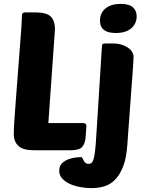

<svg xmlns="http://www.w3.org/2000/svg" viewBox="-20 -774 753 989"><path d="M155 0Q99 0 75 -22Q51 -44 51 -85Q51 -105 54 -153.5Q57 -202 62 -264Q67 -326 72 -395Q77 -464 82 -525Q87 -586 90 -632Q93 -678 93 -695Q93 -710 109 -710H164Q220 -710 241.5 -688.5Q263 -667 263 -625Q263 -620 262.5 -616Q262 -612 262 -607L229 -140H409Q415 -140 420 -136.5Q425 -133 425 -126L421 -67Q419 -37 404.5 -18.5Q390 0 345 0ZM505 -535Q505 -544 509 -548Q511 -550 527 -550H563Q588 -550 607.5 -543.5Q627 -537 640.5 -527.5Q654 -518 661 -506Q668 -494 668 -482Q668 -476 666.5 -449.5Q665 -423 662 -383.5Q659 -344 655.5 -296.5Q652 -249 648.5 -200.5Q645 -152 641.5 -107Q638 -62 636 -29Q631 42 613.5 85.5Q596 129 571 153.5Q546 178 515 186.5Q484 195 451 195Q422 195 392.5 189.5Q363 184 339 173Q315 162 300 145Q285 128 285 105Q285 81 299.5 67Q314 53 333.5 46Q353 39 371.5 37Q390 35 399 35Q402 35 404.5 40.5Q407 46 410.5 52.5Q414 59 420 64.5Q426 70 437 70Q449 70 455.5 60.5Q462 51 466 29Q470 7 473 -29.5Q476 -66 479 -121ZM495 -668Q495 -708 524 -731Q553 -754 602 -754Q645 -754 664.5 -736.5Q684 -719 684 -690Q684 -653 656.5 -628.5Q629 -604 576 -604Q495 -604 495 -668Z"/></svg>

Font: PoetsenOne
Style: Regular
Weight: 400
Designer: Rodrigo Fuenzalida, Pablo Impallari
Foundry: Pablo Impallari, Rodrigo Fuenzalida
Version: Version 1.000; ttfautohint (v0.8) -G 200 -r 50